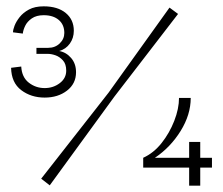

<svg xmlns="http://www.w3.org/2000/svg" viewBox="-20 -586 704 606"><path d="M121 -278Q78 -278 47 -301.5Q16 -325 15 -372L47 -376Q49 -342 71 -325Q93 -308 121 -308Q148 -308 168.5 -323.5Q189 -339 189 -363Q189 -384 178.5 -395.5Q168 -407 155 -411.5Q142 -416 131 -416H95V-435H132Q154 -435 168.5 -449Q183 -463 183 -482Q183 -508 165.5 -523Q148 -538 118 -538Q95 -538 80.5 -528Q66 -518 59.5 -504.5Q53 -491 52 -480L21 -484Q21 -492 26 -505Q31 -518 42 -532Q53 -546 71.5 -556Q90 -566 118 -566Q162 -566 187.5 -545Q213 -524 213 -489Q213 -466 200.5 -448.5Q188 -431 167 -425Q189 -421 204.5 -403Q220 -385 220 -358Q220 -322 191.5 -300Q163 -278 121 -278ZM137 -1 110 -22 323 -294 515 -562 542 -542 341 -281ZM432 -57V-88Q465 -103 490 -134.5Q515 -166 530 -204.5Q545 -243 545 -277H582Q582 -224 550 -172.5Q518 -121 469 -88H649V-57ZM577 0V-138H612V0Z"/></svg>

Font: Darker Grotesque
Style: Regular
Weight: 400
Designer: Gabriel Lam
Foundry: TypeRant
Version: Version 1.000;gftools[0.9.28]